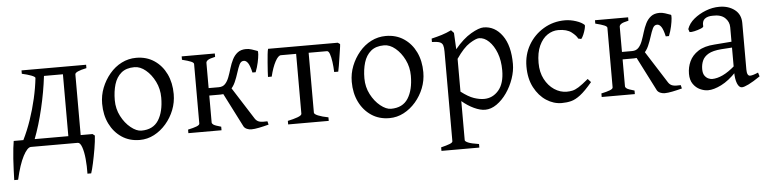

<svg xmlns="http://www.w3.org/2000/svg" viewBox="-44 -683 4527 1131"><g transform="rotate(-5 2219.5 -117.5)"><path d="M488 -44 501 -34Q499 0 491.5 44Q484 88 475.5 127Q467 166 460 186H438Q439 141 435 98.5Q431 56 421 28Q411 0 397 0H120Q99 0 73.5 48.5Q48 97 28 186H5Q6 160 7 127Q8 94 10.5 60Q13 26 16 -1.5Q19 -29 22 -44H79Q105 -96 126 -157.5Q147 -219 161.5 -282.5Q176 -346 182 -403Q181 -410 158.5 -418.5Q136 -427 104 -434V-454H486V-434Q418 -420 418 -403V-44ZM345 -44V-410H233Q222 -317 199 -219.5Q176 -122 146 -44Z M763 15Q702 15 656.5 -15.5Q611 -46 585.5 -98Q560 -150 560 -217Q560 -266 577.5 -310.5Q595 -355 625.5 -391.5Q656 -428 696.5 -448.5Q737 -469 783 -469Q844 -469 889.5 -438.5Q935 -408 960 -356Q985 -304 985 -237Q985 -188 967.5 -143.5Q950 -99 919 -63Q888 -27 848 -6Q808 15 763 15ZM768 -415Q719 -415 690 -390.5Q661 -366 648.5 -324.5Q636 -283 636 -231Q636 -180 658.5 -136.5Q681 -93 714.5 -66Q748 -39 777 -39Q846 -39 878 -89Q910 -139 910 -223Q910 -274 888.5 -317.5Q867 -361 834.5 -388Q802 -415 768 -415Z M1458 -323Q1449 -363 1438 -379.5Q1427 -396 1413 -396Q1396 -396 1387 -377Q1378 -358 1369.5 -330.5Q1361 -303 1349 -275.5Q1337 -248 1316 -229Q1295 -210 1260 -210H1190L1192 -254H1253Q1277 -254 1291 -269Q1305 -284 1314 -308Q1323 -332 1331 -359Q1339 -386 1351 -410Q1363 -434 1382.5 -449Q1402 -464 1433 -464Q1449 -464 1466 -458.5Q1483 -453 1499 -447Q1503 -446 1501.5 -426.5Q1500 -407 1494 -379Q1488 -351 1477 -323ZM1051 0V-21Q1084 -28 1102 -35Q1120 -42 1120 -51V-213Q1120 -258 1135.5 -282.5Q1151 -307 1174 -332L1193 -315V-51Q1193 -44 1202 -37.5Q1211 -31 1247 -21V0ZM1247 -454V-434Q1214 -427 1203.5 -419.5Q1193 -412 1193 -403V-226Q1193 -181 1177.5 -162.5Q1162 -144 1137 -127L1120 -144V-403Q1120 -411 1103.5 -418Q1087 -425 1051 -434V-454ZM1378 -11 1269 -225 1322 -249 1448 -51Q1458 -36 1474 -31.5Q1490 -27 1521 -29L1526 -9Q1496 -1 1468.5 4.5Q1441 10 1423 10Q1409 10 1396.5 4.5Q1384 -1 1378 -11Z M1987 -445Q1987 -437 1983.5 -414.5Q1980 -392 1976 -366Q1972 -340 1968.5 -317.5Q1965 -295 1962 -284H1938Q1937 -315 1933 -344Q1929 -373 1922.5 -391.5Q1916 -410 1906 -410H1745L1757 -454H1974ZM1634 -410Q1618 -410 1600 -376.5Q1582 -343 1569 -289H1547Q1547 -300 1548.5 -323Q1550 -346 1552 -372.5Q1554 -399 1556.5 -422Q1559 -445 1562 -454H1801L1763 -410ZM1641 0V-21Q1675 -28 1699.5 -37Q1724 -46 1724 -56V-423Q1724 -434 1656 -434V-454H1866V-434Q1798 -434 1798 -423V-56Q1798 -47 1821 -37.5Q1844 -28 1881 -21V0Z M2239 15Q2178 15 2132.5 -15.5Q2087 -46 2061.5 -98Q2036 -150 2036 -217Q2036 -266 2053.5 -310.5Q2071 -355 2101.5 -391.5Q2132 -428 2172.5 -448.5Q2213 -469 2259 -469Q2320 -469 2365.5 -438.5Q2411 -408 2436 -356Q2461 -304 2461 -237Q2461 -188 2443.5 -143.5Q2426 -99 2395 -63Q2364 -27 2324 -6Q2284 15 2239 15ZM2244 -415Q2195 -415 2166 -390.5Q2137 -366 2124.5 -324.5Q2112 -283 2112 -231Q2112 -180 2134.5 -136.5Q2157 -93 2190.5 -66Q2224 -39 2253 -39Q2322 -39 2354 -89Q2386 -139 2386 -223Q2386 -274 2364.5 -317.5Q2343 -361 2310.5 -388Q2278 -415 2244 -415Z M2669 -48V183Q2669 190 2687 198Q2705 206 2751 213V234H2527V213Q2560 205 2578 198Q2596 191 2596 183V-348Q2596 -372 2591.5 -385Q2587 -398 2573 -403.5Q2559 -409 2527 -410V-430Q2561 -438 2588.5 -446.5Q2616 -455 2645 -469L2661 -452L2666 -355Q2715 -414 2762.5 -441.5Q2810 -469 2837 -469Q2904 -469 2947.5 -408.5Q2991 -348 2991 -240Q2991 -198 2975.5 -153Q2960 -108 2933.5 -70Q2907 -32 2873.5 -8.5Q2840 15 2805 15Q2776 15 2739.5 -2Q2703 -19 2669 -48ZM2669 -298V-104Q2712 -71 2744.5 -60Q2777 -49 2804 -49Q2855 -49 2890 -89.5Q2925 -130 2925 -208Q2925 -266 2908 -310.5Q2891 -355 2863.5 -381.5Q2836 -408 2805 -408Q2787 -408 2749.5 -384.5Q2712 -361 2669 -298Z M3440 -93Q3398 -43 3368.5 -20.5Q3339 2 3313.5 8.5Q3288 15 3258 15Q3210 15 3167 -13Q3124 -41 3096.5 -93Q3069 -145 3069 -217Q3069 -287 3102 -344Q3135 -401 3192 -435Q3249 -469 3318 -469Q3350 -469 3383.5 -458Q3417 -447 3433 -431Q3434 -423 3430 -407.5Q3426 -392 3419 -375.5Q3412 -359 3405 -351L3387 -355Q3380 -372 3352.5 -393.5Q3325 -415 3274 -415Q3240 -415 3210 -395Q3180 -375 3161 -334Q3142 -293 3142 -232Q3142 -177 3163.5 -136Q3185 -95 3219.5 -72Q3254 -49 3293 -49Q3311 -49 3327 -52.5Q3343 -56 3364 -69Q3385 -82 3422 -113Z M3902 -323Q3893 -363 3882 -379.5Q3871 -396 3857 -396Q3840 -396 3831 -377Q3822 -358 3813.5 -330.5Q3805 -303 3793 -275.5Q3781 -248 3760 -229Q3739 -210 3704 -210H3634L3636 -254H3697Q3721 -254 3735 -269Q3749 -284 3758 -308Q3767 -332 3775 -359Q3783 -386 3795 -410Q3807 -434 3826.5 -449Q3846 -464 3877 -464Q3893 -464 3910 -458.5Q3927 -453 3943 -447Q3947 -446 3945.5 -426.5Q3944 -407 3938 -379Q3932 -351 3921 -323ZM3495 0V-21Q3528 -28 3546 -35Q3564 -42 3564 -51V-213Q3564 -258 3579.5 -282.5Q3595 -307 3618 -332L3637 -315V-51Q3637 -44 3646 -37.5Q3655 -31 3691 -21V0ZM3691 -454V-434Q3658 -427 3647.5 -419.5Q3637 -412 3637 -403V-226Q3637 -181 3621.5 -162.5Q3606 -144 3581 -127L3564 -144V-403Q3564 -411 3547.5 -418Q3531 -425 3495 -434V-454ZM3822 -11 3713 -225 3766 -249 3892 -51Q3902 -36 3918 -31.5Q3934 -27 3965 -29L3970 -9Q3940 -1 3912.5 4.5Q3885 10 3867 10Q3853 10 3840.5 4.5Q3828 -1 3822 -11Z M4285 -80V-343Q4285 -376 4260.5 -399Q4236 -422 4188 -420Q4157 -420 4140.5 -406.5Q4124 -393 4127 -363Q4128 -357 4110.5 -350Q4093 -343 4073 -338.5Q4053 -334 4044 -336L4038 -354Q4050 -388 4080.5 -413Q4111 -438 4150.5 -453.5Q4190 -469 4231 -469Q4285 -469 4321.5 -441Q4358 -413 4358 -362V-87Q4358 -49 4377 -49Q4384 -49 4395 -52Q4406 -55 4425 -63L4432 -40Q4391 -12 4363.5 1.5Q4336 15 4323 15Q4306 15 4295.5 -11Q4285 -37 4285 -80ZM4019 -91Q4019 -130 4035 -164.5Q4051 -199 4087 -222.5Q4123 -246 4184 -250L4338 -262L4343 -227L4221 -219Q4171 -215 4145 -200Q4119 -185 4109 -162Q4099 -139 4099 -112Q4099 -86 4109 -72.5Q4119 -59 4131.5 -54Q4144 -49 4152 -49Q4182 -49 4216 -65Q4250 -81 4289 -115L4293 -79Q4247 -30 4202 -7.5Q4157 15 4123 15Q4100 15 4076 4Q4052 -7 4035.5 -30.5Q4019 -54 4019 -91Z"/></g></svg>

Font: ChillKai
Style: Regular
Weight: 400
Designer: ChillType
Foundry: 寒蝉字型
Version: Version 2.000